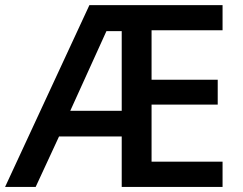

<svg xmlns="http://www.w3.org/2000/svg" viewBox="-21 -734 953 754"><path d="M853 0H457V-198.2H210.9L119.1 0H-1L330.1 -713.9H853V-615.2H574.2V-420.9H834V-323.2H574.2V-99.1H853ZM254.9 -298.8H457V-611.8H397Z"/></svg>

Font: CAA NEO Sans SemiBold
Style: Regular
Weight: 600
Version: Version 1.10